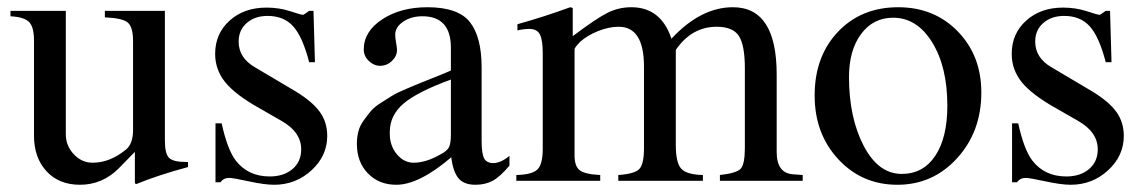

<svg xmlns="http://www.w3.org/2000/svg" viewBox="-20 -500 3171 531"><path d="M500 -52V-38Q418 -16 357 9L353 7V-80L308 -34Q263 11 201 11Q143 11 108.5 -26.5Q74 -64 74 -125V-389Q74 -425 60.5 -439Q47 -453 9 -455V-470H162V-129Q162 -97 184 -73.5Q206 -50 236 -50Q284 -50 328 -86Q348 -102 348 -141V-386Q348 -425 333.5 -437.5Q319 -450 270 -452V-470H436V-111Q436 -75 447.5 -63.5Q459 -52 495 -52Z M818 -459Q820 -459 835 -470H847L851 -328H835Q817 -398 791 -427Q765 -456 720 -456Q685 -456 662.5 -436.5Q640 -417 640 -385Q640 -340 685 -314L798 -247Q844 -219 864.5 -190.5Q885 -162 885 -124Q885 -69 841.5 -29Q798 11 738 11Q712 11 668 1.5Q624 -8 614 -8Q598 -8 590 4H576V-159H593Q609 -86 632 -56Q666 -12 726 -12Q765 -12 789 -32.5Q813 -53 813 -87Q813 -135 758 -166L697 -201Q631 -238 603 -272.5Q575 -307 575 -351Q575 -407 615 -443Q655 -479 717 -479Q752 -479 782.5 -469Q813 -459 818 -459Z M967 -102Q967 -120 971 -136Q975 -152 985.5 -166.5Q996 -181 1005.5 -192.5Q1015 -204 1034 -216Q1053 -228 1065 -235.5Q1077 -243 1103 -254Q1129 -265 1142.5 -270.5Q1156 -276 1185 -287.5Q1214 -299 1227 -305V-368Q1227 -455 1148 -455Q1117 -455 1095 -440Q1073 -425 1073 -404Q1073 -396 1075.5 -381.5Q1078 -367 1078 -362Q1078 -345 1064 -331.5Q1050 -318 1031 -318Q1014 -318 1000 -331.5Q986 -345 986 -363Q986 -413 1037 -446.5Q1088 -480 1162 -480Q1247 -480 1279.5 -439Q1312 -398 1312 -313V-110Q1312 -75 1319 -62Q1326 -49 1344 -49Q1365 -49 1389 -69V-42Q1363 -11 1342.5 0Q1322 11 1295 11Q1263 11 1248 -7Q1233 -25 1228 -65Q1139 11 1076 11Q1028 11 997.5 -20.5Q967 -52 967 -102ZM1227 -128V-280Q1134 -246 1096 -213.5Q1058 -181 1058 -135V-130Q1058 -97 1077.5 -73.5Q1097 -50 1124 -50Q1159 -50 1200 -74Q1217 -83 1222 -93.5Q1227 -104 1227 -128Z M1411 -416V-433Q1486 -454 1557 -480L1564 -478V-400Q1629 -449 1660 -464.5Q1691 -480 1726 -480Q1808 -480 1837 -393Q1918 -480 2007 -480Q2128 -480 2128 -294V-80Q2128 -21 2173 -18L2200 -16V0H1971V-16Q2017 -21 2028.5 -33.5Q2040 -46 2040 -91V-311Q2040 -375 2023.5 -400.5Q2007 -426 1962 -426Q1893 -426 1849 -362V-99Q1849 -50 1864 -33.5Q1879 -17 1924 -16V0H1690V-16Q1735 -19 1748 -32.5Q1761 -46 1761 -90V-316Q1761 -426 1691 -426Q1664 -426 1634 -414Q1604 -402 1584 -384Q1569 -368 1569 -364V-70Q1569 -40 1583.5 -29Q1598 -18 1640 -16V0H1408V-16Q1452 -17 1466.5 -31.5Q1481 -46 1481 -88V-353Q1481 -390 1473 -405Q1465 -420 1444 -420Q1429 -420 1411 -416Z M2464 -480Q2564 -480 2629 -413Q2694 -346 2694 -244Q2694 -136 2627 -62.5Q2560 11 2462 11Q2364 11 2298.5 -59.5Q2233 -130 2233 -236Q2233 -344 2297.5 -412Q2362 -480 2464 -480ZM2328 -287Q2328 -175 2368.5 -97Q2409 -19 2474 -19Q2533 -19 2566.5 -69Q2600 -119 2600 -208Q2600 -315 2558 -383Q2516 -451 2450 -451Q2395 -451 2361.5 -406Q2328 -361 2328 -287Z M3021 -459Q3023 -459 3038 -470H3050L3054 -328H3038Q3020 -398 2994 -427Q2968 -456 2923 -456Q2888 -456 2865.5 -436.5Q2843 -417 2843 -385Q2843 -340 2888 -314L3001 -247Q3047 -219 3067.5 -190.5Q3088 -162 3088 -124Q3088 -69 3044.5 -29Q3001 11 2941 11Q2915 11 2871 1.5Q2827 -8 2817 -8Q2801 -8 2793 4H2779V-159H2796Q2812 -86 2835 -56Q2869 -12 2929 -12Q2968 -12 2992 -32.5Q3016 -53 3016 -87Q3016 -135 2961 -166L2900 -201Q2834 -238 2806 -272.5Q2778 -307 2778 -351Q2778 -407 2818 -443Q2858 -479 2920 -479Q2955 -479 2985.5 -469Q3016 -459 3021 -459Z"/></svg>

Font: MM Ethnic
Style: Regular
Weight: 400
Designer: Khon Soe Zaw Thu
Version: Version 1.00 July 18, 2016, initial release